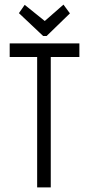

<svg xmlns="http://www.w3.org/2000/svg" viewBox="-20 -812 390 832"><path d="M141 0V-565H22V-624H324V-565H200V0ZM255 -792 283 -754 182 -656H167L62 -755L87 -791L174 -721Z"/></svg>

Font: Inconsolata ExtraCondensed
Style: Regular
Weight: 400
Width: 2
Monospace: yes
Designer: Raph Levien, Cyreal, Brenton Simpson
Foundry: Raph Levien, Cyreal, Google
Version: Version 3.001; ttfautohint (v1.8.2.53-6de2)